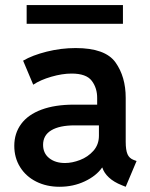

<svg xmlns="http://www.w3.org/2000/svg" viewBox="-20 -714 579 742"><path d="M35.2 -150.4Q35.2 -198.7 61.8 -234.9Q88.4 -271 140.4 -290.3Q192.4 -309.6 265.6 -309.6H355.5V-334Q356 -373.5 334.7 -401.6Q313.5 -429.7 256.8 -429.7Q220.7 -429.7 178.5 -417.5Q136.2 -405.3 108.4 -386.7L69.3 -479.5Q105 -500.5 160.4 -514.4Q215.8 -528.3 272.5 -528.3Q386.7 -528.3 426.3 -472.9Q465.8 -417.5 465.8 -335.9V-166Q465.8 -134.3 472.7 -118.2Q479.5 -102.1 497.1 -95.7L507.8 -91.8L465.8 7.8L451.2 2Q419.9 -10.3 400.9 -28.1Q381.8 -45.9 375.5 -66.4H374.5Q352.1 -34.2 307.6 -13.2Q263.2 7.8 210 7.8Q159.7 7.8 119.9 -12.2Q80.1 -32.2 57.6 -68.4Q35.2 -104.5 35.2 -150.4ZM231.4 -84Q258.8 -84 289.3 -95.7Q319.8 -107.4 341.1 -131.3Q362.3 -155.3 362.3 -189.5V-229.5H268.6Q210 -229.5 178.2 -210.4Q146.5 -191.4 146.5 -154.3Q146.5 -121.6 170.2 -102.8Q193.8 -84 231.4 -84ZM83 -694.3H455.1V-622.1H83Z"/></svg>

Font: Reddit Sans Fudge SemiBold
Style: Regular
Weight: 600
Designer: Stephen Hutchings
Foundry: Reddit
Version: Version 1.011